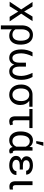

<svg xmlns="http://www.w3.org/2000/svg" viewBox="1687 -2505 1021 4435"><g transform="rotate(90 2197.5 -287.5)"><path d="M245.6 -335.4 362.8 -528.3H468.3L295.4 -267.1L473.6 0H369.1L247.1 -197.8L125 0H20L198.2 -267.1L25.4 -528.3H129.9Z M784.7 -538.1Q885.7 -538.1 945.3 -469.2Q1004.9 -400.4 1010.3 -276.4L1010.7 -244.1Q1010.7 -127 956.1 -58.6Q901.4 9.8 808.1 9.8Q712.9 9.8 657.2 -50.8V203.1H566.4V-283.2Q566.4 -360.4 594 -418Q621.6 -475.6 671.6 -506.8Q721.7 -538.1 784.7 -538.1ZM657.2 -135.7Q697.8 -64 781.2 -64Q847.2 -64 883.8 -111.6Q920.4 -159.2 920.4 -254.4Q920.4 -354.5 885 -409.2Q849.6 -463.9 784.7 -463.9Q727.5 -463.9 692.4 -411.1Q657.2 -358.4 657.2 -275.9Z M1282.7 -528.3Q1215.3 -390.1 1211.9 -273.4Q1211.9 -174.3 1239.7 -118.9Q1267.6 -63.5 1319.3 -63.5Q1372.1 -63.5 1399.7 -105.7Q1427.2 -147.9 1427.2 -229V-376H1518.6V-226.6Q1519 -146.5 1546.6 -105Q1574.2 -63.5 1626.5 -63.5Q1678.2 -63.5 1706.1 -118.7Q1733.9 -173.8 1733.9 -273.4Q1730.5 -390.1 1663.1 -528.3H1758.3Q1824.2 -409.2 1824.2 -273.4Q1824.2 -139.2 1773.7 -64.7Q1723.1 9.8 1631.3 9.8Q1514.2 9.8 1472.7 -106.4Q1452.6 -49.3 1412.6 -19.8Q1372.6 9.8 1314.5 9.8Q1222.7 9.8 1172.1 -64.7Q1121.6 -139.2 1121.6 -273.4Q1121.6 -413.6 1187.5 -528.3Z M2445.8 -453.6H2307.1Q2404.8 -381.3 2404.8 -248V-239.7Q2404.8 -171.4 2375 -114Q2345.2 -56.6 2291.3 -23.4Q2237.3 9.8 2168.9 9.8Q2062.5 9.8 1997.6 -64.2Q1932.6 -138.2 1932.6 -262.7V-269Q1932.6 -343.3 1961.4 -402.3Q1990.2 -461.4 2043.2 -494.6Q2096.2 -527.8 2164.6 -528.3H2445.8ZM2023.4 -258.3Q2023.4 -168.9 2062.5 -116.5Q2101.6 -64 2168.9 -64Q2236.8 -64 2275.6 -116.9Q2314.5 -169.9 2314.5 -269Q2314.5 -353 2275.1 -403.3Q2235.8 -453.6 2168 -453.6Q2101.1 -453.6 2062.3 -403.8Q2023.4 -354 2023.4 -258.3Z M2938.5 -455.1H2757.3V-131.3Q2757.3 -66.4 2808.6 -66.4Q2829.6 -66.4 2853.5 -79.1L2874 -15.6Q2836.9 9.8 2785.2 9.8Q2724.1 9.8 2695.6 -26.1Q2667 -62 2666.5 -133.3V-455.1H2497.1V-528.3H2938.5Z M3458.5 -528.3V-139.2Q3459.5 -70.8 3497.6 -70.8Q3506.8 -70.8 3514.2 -73.2L3525.4 -6.3Q3502 10.3 3465.8 10.3Q3394 10.3 3375.5 -70.3Q3323.2 10.3 3221.2 10.3Q3127.4 10.3 3071.8 -58.8Q3016.1 -127.9 3016.1 -247.1V-254.4Q3016.1 -383.3 3071.3 -460.7Q3126.5 -538.1 3222.2 -538.1Q3321.3 -538.1 3373.5 -459.5L3381.8 -528.3ZM3106.4 -244.1Q3106.4 -158.7 3142.1 -111.1Q3177.7 -63.5 3243.7 -63.5Q3328.1 -63.5 3368.2 -154.3V-372.1Q3326.7 -463.9 3244.6 -463.9Q3179.2 -463.9 3142.8 -408.4Q3106.4 -353 3106.4 -244.1ZM3265.1 -778.3H3350.1L3293.5 -613.8H3238.8Z M3671.9 -148.4Q3671.9 -110.8 3707.8 -86.9Q3743.7 -63 3801.3 -63Q3856.4 -63 3894.3 -89.8Q3932.1 -116.7 3932.1 -156.2H4022.5Q4022.5 -80.6 3960.2 -35.4Q3897.9 9.8 3801.3 9.8Q3701.7 9.8 3641.1 -33.4Q3580.6 -76.7 3580.6 -148.4Q3580.6 -239.3 3680.7 -271.5Q3637.7 -289.1 3613.8 -318.8Q3589.8 -348.6 3589.8 -384.3Q3589.8 -456.5 3646.2 -497.1Q3702.6 -537.6 3801.3 -537.6Q3892.1 -537.6 3952.9 -493.9Q4013.7 -450.2 4013.7 -380.9H3923.3Q3923.3 -415 3888.4 -439.7Q3853.5 -464.4 3801.3 -464.4Q3746.6 -464.4 3713.6 -442.1Q3680.7 -419.9 3680.7 -383.8Q3680.7 -305.7 3799.8 -305.7H3895.5V-233.4H3786.1Q3671.9 -230.5 3671.9 -148.4Z M4256.8 -528.3V-133.3Q4256.8 -102.5 4270.3 -86.9Q4283.7 -71.3 4314.9 -71.3Q4338.4 -71.3 4357.4 -77.1L4357.9 -3.4Q4323.7 5.9 4288.1 5.9Q4166.5 5.9 4166.5 -137.7V-528.3Z"/></g></svg>

Font: RobotoInd
Style: Regular
Weight: 400
Designer: Google
Version: Version 2.001101; 2014